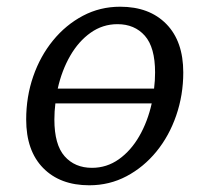

<svg xmlns="http://www.w3.org/2000/svg" viewBox="-20 -540 604 572"><path d="M246 12Q159 12 108.5 -39.5Q58 -91 58 -184Q58 -252 79 -312.5Q100 -373 138 -419.5Q176 -466 227 -493Q278 -520 338 -520Q425 -520 475.5 -468.5Q526 -417 526 -324Q526 -257 505 -196Q484 -135 446 -88.5Q408 -42 357 -15Q306 12 246 12ZM330 -468Q286 -468 250 -442.5Q214 -417 189 -373.5Q164 -330 152 -276H439Q442 -300 442 -324Q442 -399 411.5 -433.5Q381 -468 330 -468ZM254 -40Q298 -40 334 -65.5Q370 -91 395 -134.5Q420 -178 432 -232H145Q142 -208 142 -184Q142 -109 172.5 -74.5Q203 -40 254 -40Z"/></svg>

Font: Source Serif 4 Caption
Style: Italic
Weight: 400
Italic angle: -12°
Designer: Frank Grießhammer
Foundry: Adobe Systems Incorporated
Version: Version 4.004;hotconv 1.0.117;makeotfexe 2.5.65602